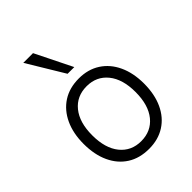

<svg xmlns="http://www.w3.org/2000/svg" viewBox="-222 -876 993 993"><g transform="rotate(-45 275.0 -379.5)"><path d="M276 8Q207 8 157.5 -23.5Q108 -55 81 -113Q54 -171 54 -250Q54 -327 81 -385Q108 -443 157.5 -475Q207 -507 276 -507Q343 -507 392.5 -475Q442 -443 469 -385Q496 -327 496 -250Q496 -171 469 -113Q442 -55 392.5 -23.5Q343 8 276 8ZM275 -49Q348 -49 391 -102Q434 -155 434 -250Q434 -344 391 -397Q348 -450 276 -450Q203 -450 160 -397Q117 -344 117 -250Q117 -155 160 -102Q203 -49 275 -49ZM252 -565 130 -767H201L301 -565Z"/></g></svg>

Font: Nunitoga
Style: Light
Weight: 300
Designer: Vernon Adams
Foundry: Vernon Adams
Version: Version 1.0